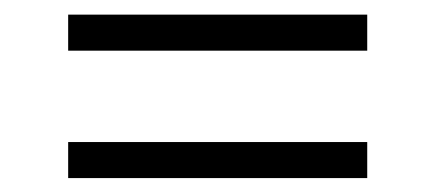

<svg xmlns="http://www.w3.org/2000/svg" viewBox="-20 -392 610 269"><path d="M75.5 -371.5H494.5V-321H75.5ZM75.5 -193H494.5V-142.5H75.5Z"/></svg>

Font: Newsreader Caption Light
Style: Regular
Weight: 300
Designer: Hugues Gentile
Foundry: Production Type
Version: Version 1.001